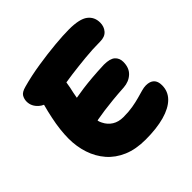

<svg xmlns="http://www.w3.org/2000/svg" viewBox="-183 -874 1044 1044"><g transform="rotate(-45 338.5 -352.5)"><path d="M362 7Q287 7 232 -16.5Q177 -40 141 -81.5Q105 -123 87 -177.5Q69 -232 69 -293Q69 -323 73 -360Q77 -397 86 -439Q94 -478 105 -518Q91 -524 81 -533Q50 -560 50 -597Q50 -616 59.5 -633Q69 -650 103 -659Q168 -677 241.5 -688.5Q315 -700 381 -706Q447 -712 490 -712Q571 -712 604 -687Q637 -662 637 -618Q637 -587 618.5 -566Q600 -545 564 -545Q506 -545 445.5 -539Q385 -533 331 -526Q302 -522 277 -518Q275 -503 271 -483Q264 -454 258 -419Q259 -419 260 -419Q287 -424 320.5 -428.5Q354 -433 395.5 -436.5Q437 -440 489 -442Q536 -442 555.5 -424.5Q575 -407 575 -378Q575 -332 547.5 -306.5Q520 -281 478 -278Q428 -275 388 -271Q348 -267 315.5 -262.5Q283 -258 256 -253Q253 -252 250 -251Q253 -238 259 -227Q273 -198 299.5 -181.5Q326 -165 363 -165Q403 -165 435 -170.5Q467 -176 492 -183Q517 -190 536.5 -195.5Q556 -201 571 -201Q602 -201 618 -185.5Q634 -170 634 -139Q634 -92 601.5 -59.5Q569 -27 508 -10Q447 7 362 7Z"/></g></svg>

Font: Shantell Sans Light ExtraBold
Style: Regular
Weight: 800
Version: Version 1.011;[c5ecc13dd]